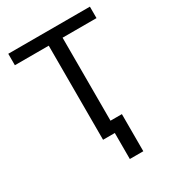

<svg xmlns="http://www.w3.org/2000/svg" viewBox="-209 -828 1015 1120"><g transform="rotate(-30 298.5 -268.0)"><path d="M23.9 0ZM573.7 -633.8H345.2V0H252V-633.8H23.9V-710.9H573.7ZM421.9 175.3H331.1V-74.7H421.9Z"/></g></svg>

Font: Roboto-o
Style: o-Regular
Weight: 400
Designer: Google
Version: Version 2.134; 2016; ttfautohint (v1.6)